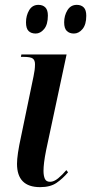

<svg xmlns="http://www.w3.org/2000/svg" viewBox="-20 -760 375 790"><path d="M145 10Q50 10 50 -86Q50 -104 54 -131.5Q58 -159 67 -200L118 -446Q121 -460 122.5 -472Q124 -484 124 -496Q124 -512 115 -519Q106 -526 77 -526H66L68 -536H254L170 -143Q164 -113 161.5 -92.5Q159 -72 159 -57Q159 -37 164.5 -24.5Q170 -12 186 -12Q202 -12 219.5 -26.5Q237 -41 253 -60L260 -51Q238 -25 212.5 -7.5Q187 10 145 10ZM284 -622Q266 -622 255 -632.5Q244 -643 244 -668Q244 -696 257.5 -718Q271 -740 296 -740Q314 -740 324.5 -729.5Q335 -719 335 -695Q335 -659 319.5 -640.5Q304 -622 284 -622ZM127 -622Q108 -622 97.5 -632.5Q87 -643 87 -668Q87 -696 100 -718Q113 -740 138 -740Q156 -740 166.5 -729.5Q177 -719 177 -696Q177 -659 161.5 -640.5Q146 -622 127 -622Z"/></svg>

Font: Noto Serif Display ExtraCondensed SemiBold
Style: Italic
Weight: 600
Width: 2
Italic angle: -12°
Designer: Monotype Design Team
Foundry: Monotype Imaging Inc.
Version: Version 2.009